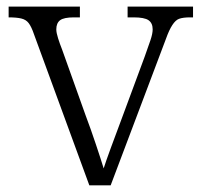

<svg xmlns="http://www.w3.org/2000/svg" viewBox="-20 -556 604 576"><path d="M478 -439.9 312 0H248L82 -453.1Q74.2 -476.1 65.9 -486.8Q58.1 -497.1 43.9 -500.5Q29.8 -503.9 5.9 -503.9V-536.1H219.7V-503.9H201.7Q171.9 -503.9 160.4 -495.4Q148.9 -486.8 148.9 -467.8Q148.9 -458 154.3 -440.9Q159.7 -423.8 166 -408.2L236.8 -210Q252 -169.9 267.3 -124Q282.7 -78.1 291 -50.8Q296.9 -69.8 312.3 -111.8Q327.6 -153.8 347.7 -207L414.1 -386.2Q424.8 -416 431.4 -435.5Q438 -455.1 438 -467.8Q438 -486.8 425.5 -495.4Q413.1 -503.9 380.9 -503.9H362.8V-536.1H559.1V-503.9H550.8Q528.8 -503.9 517.1 -499.5Q496.6 -492.2 478 -439.9Z"/></svg>

Font: Koh Santepheap Light
Style: Regular
Weight: 300
Designer: Danh Hong
Version: Version 2.002; ttfautohint (v1.8.3)